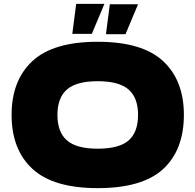

<svg xmlns="http://www.w3.org/2000/svg" viewBox="-20 -963 1011 993"><path d="M40 -369Q40 -547 147.5 -647Q255 -747 485 -747Q716 -747 823.5 -647Q931 -547 931 -369Q931 -188 824 -89Q717 10 485 10Q256 10 148 -89.5Q40 -189 40 -369ZM694 -369Q694 -457 645 -500Q596 -543 485 -543Q375 -543 326 -500Q277 -457 277 -369Q277 -280 326 -237Q375 -194 485 -194Q596 -194 645 -236.5Q694 -279 694 -369ZM455 -788H354L374 -943H520ZM629 -786H528L548 -941H694Z"/></svg>

Font: Dela Gothic One
Style: Regular
Weight: 400
Designer: aratakana
Foundry: aratakana
Version: Version 1.004